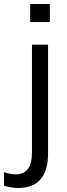

<svg xmlns="http://www.w3.org/2000/svg" viewBox="-77 -727 335 967"><path d="M13 220C115 220 165 161 165 46V-502H84V38C84 117 57 151 1 151C-17 151 -41 146 -57 140V208C-38 215 -6 220 13 220ZM75 -616H174V-707H75Z"/></svg>

Font: Poppy and Pepper
Style: Regular
Weight: 400
Designer: Thy Ha
Foundry: Thy Ha
Version: Version 0.001;Glyphs 3.2 (3227)